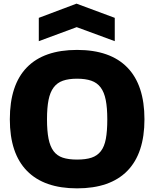

<svg xmlns="http://www.w3.org/2000/svg" viewBox="-20 -1024 847 1054"><path d="M403 10Q222 10 128 -86Q34 -182 34 -369Q34 -558 127.5 -654Q221 -750 403 -750Q585 -750 679 -653.5Q773 -557 773 -369Q773 -182 679 -86Q585 10 403 10ZM403 -148Q451 -148 482.5 -158.5Q514 -169 533.5 -194Q553 -219 561 -261.5Q569 -304 569 -369Q569 -432 560.5 -475Q552 -518 532.5 -544Q513 -570 481 -581Q449 -592 403 -592Q357 -592 325.5 -581Q294 -570 274.5 -544Q255 -518 246.5 -475.5Q238 -433 238 -369Q238 -305 246.5 -262.5Q255 -220 274 -194.5Q293 -169 324.5 -158.5Q356 -148 403 -148ZM193 -926 400 -1004 610 -926V-798L401 -875L193 -798Z"/></svg>

Font: Encode Sans Normal
Style: ExtraBold
Weight: 800
Designer: Pablo Impallari, Andres Torresi
Foundry: Pablo Impallari, Andres Torresi
Version: Version 1.000; ttfautohint (v1.00) -l 8 -r 50 -G 200 -x 14 -